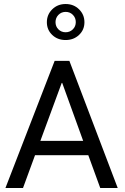

<svg xmlns="http://www.w3.org/2000/svg" viewBox="-20 -946 627 966"><path d="M484.4 0 424.3 -165H156.2L95.7 0H7.3L254.9 -639.6H329.1L572.3 0ZM290.5 -528.8 183.1 -237.3H398.4L293 -528.8ZM361.3 -834.7Q361.3 -856.4 346.7 -871.3Q332 -886.2 310.3 -886.2Q288.6 -886.2 273.9 -871.1Q259.3 -856 259.3 -834.5Q259.3 -813 273.9 -798.3Q288.6 -783.7 310.1 -783.7Q331.5 -783.7 346.4 -798.3Q361.3 -813 361.3 -834.7ZM215.8 -834.2Q215.8 -872.6 242.9 -899.2Q270 -925.8 310.3 -925.8Q350.6 -925.8 377.7 -899.2Q404.8 -872.6 404.8 -834.2Q404.8 -795.9 377.7 -770.3Q350.6 -744.6 310.1 -744.6Q269.5 -744.6 242.7 -770.3Q215.8 -795.9 215.8 -834.2Z"/></svg>

Font: Yantramanav
Style: Regular
Weight: 400
Version: Version 1.001;PS 1.0;hotconv 1.0.72;makeotf.lib2.5.5900; ttf